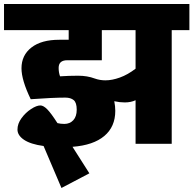

<svg xmlns="http://www.w3.org/2000/svg" viewBox="-40 -716 963 956"><path d="M903 -566H815V0H635V-217Q612 -206 581 -206Q556 -206 529 -212Q534 -187 534 -164Q534 -85 479.5 -39Q425 7 321 15L405 147L266 220L177 11Q112 2 79.5 -20Q47 -42 47 -71Q47 -100 67 -127.5Q87 -155 114.5 -173Q142 -191 161 -191Q176 -191 195 -172Q214 -153 246 -103Q262 -99 280 -99Q308 -99 325 -117.5Q342 -136 342 -170Q342 -205 327 -217.5Q312 -230 285 -230Q223 -230 113 -222Q67 -317 67 -376Q67 -441 116.5 -479.5Q166 -518 255 -518H302V-566H-20V-696H903ZM635 -566H467V-416H295Q252 -416 252 -378Q252 -355 259 -336Q304 -339 349 -339Q395 -339 432 -325Q457 -316 485 -316Q518 -316 557 -330Q596 -344 635 -374Z"/></svg>

Font: FiraGO Heavy
Style: Regular
Weight: 900
Designer: bBox Type
Foundry: bBox Type GmbH
Version: Version 1.001